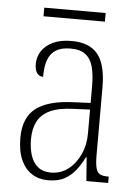

<svg xmlns="http://www.w3.org/2000/svg" viewBox="-50 -704 546 754"><g transform="rotate(5 223.0 -327.0)"><path d="M168 10Q132 10 104.5 -7Q77 -24 61 -59Q45 -94 45 -147Q45 -226 92.5 -263Q140 -300 239 -304L308 -307V-371Q308 -419 299.5 -450Q291 -481 270 -497Q249 -513 211 -513Q175 -513 153.5 -499.5Q132 -486 122.5 -460Q113 -434 113 -393Q97 -393 88.5 -405.5Q80 -418 80 -441Q80 -469 95 -492Q110 -515 139.5 -529Q169 -543 213 -543Q283 -543 316 -502.5Q349 -462 349 -372V-107Q349 -72 353.5 -54.5Q358 -37 369 -31Q380 -25 401 -25H404V0H318L311 -93H308Q295 -66 277 -42.5Q259 -19 233 -4.5Q207 10 168 10ZM175 -21Q215 -21 244.5 -44Q274 -67 291 -104.5Q308 -142 308 -186V-281L243 -278Q185 -276 151 -260Q117 -244 102 -215Q87 -186 87 -145Q87 -110 96 -81.5Q105 -53 125 -37Q145 -21 175 -21ZM94 -630V-664H336V-630Z"/></g></svg>

Font: Noto Serif Khmer Condensed ExtraLight
Style: Regular
Weight: 250
Width: 3
Designer: Danh Hong and the Monotype Design Team
Foundry: Monotype Imaging Inc.
Version: Version 2.004